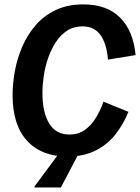

<svg xmlns="http://www.w3.org/2000/svg" viewBox="-20 -682 622 852"><path d="M279.2 12.5Q164.2 12.5 100 -57.5Q35.8 -127.5 35.8 -260Q35.8 -311.7 46.2 -367.9Q56.7 -424.2 79.6 -476.7Q102.5 -529.2 138.8 -570.8Q175 -612.5 227.5 -637.5Q280 -662.5 350 -662.5Q454.2 -662.5 512.9 -603.8Q571.7 -545 581.7 -437.5L459.2 -417.5Q453.3 -488.3 425.8 -526.7Q398.3 -565 345.8 -565Q306.7 -565 277.5 -545.8Q248.3 -526.7 227.5 -494.6Q206.7 -462.5 193.3 -423.8Q180 -385 174.2 -344.6Q168.3 -304.2 168.3 -269.2Q168.3 -183.3 198.3 -134.2Q228.3 -85 288.3 -85Q327.5 -85 355.8 -105Q384.2 -125 404.6 -157.9Q425 -190.8 439.2 -230.8L550 -185.8Q528.3 -132.5 493.8 -87.5Q459.2 -42.5 406.2 -15Q353.3 12.5 279.2 12.5ZM133.3 150V145L240.8 0H329.2L250 150Z"/></svg>

Font: Familjen Grotesk SemiBold
Style: Italic
Weight: 600
Italic angle: -9.46201°
Designer: Anders Wikstroem, Jonas Baeckman, Matilda Gysing, Kristian Moeller
Foundry: Familjen STHLM AB
Version: Version 2.002